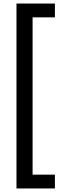

<svg xmlns="http://www.w3.org/2000/svg" viewBox="-20 -886 368 1084"><path d="M73 178V-866H290V-788H164V100H290V178Z"/></svg>

Font: Noto Sans Malayalam UI ExtraCondensed Medium
Style: Regular
Weight: 500
Width: 2
Designer: Jelle Bosma - Monotype Design Team
Foundry: Monotype Imaging Inc.
Version: Version 2.104; ttfautohint (v1.8.4.7-5d5b)